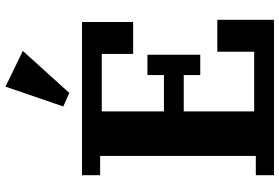

<svg xmlns="http://www.w3.org/2000/svg" viewBox="-179 -837 1016 698"><g transform="rotate(-90 329.0 -488.0)"><path d="M41 -66H111V-632H41V-698H598V-512H482V-626H273V-400H405V-460H479V-268H405V-328H273V-72H490V-206H606V0H41ZM291 -766 363 -976 493 -913 340 -744Z"/></g></svg>

Font: IBM Plex Serif
Style: Bold
Weight: 700
Designer: Mike Abbink, Paul van der Laan, Pieter van Rosmalen
Foundry: Bold Monday
Version: Version 2.008